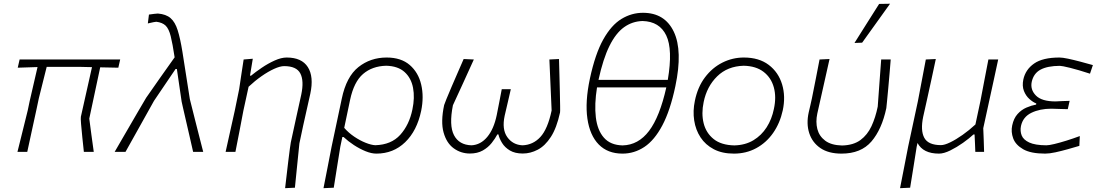

<svg xmlns="http://www.w3.org/2000/svg" viewBox="-20 -813 5892 1028"><path d="M73.5 0Q87.5 -55 100.2 -107.5Q113 -160 128.5 -222L138.5 -270Q150.5 -323 161 -367.5Q171.5 -412 181 -454L75 -450.5L85 -494.5H623.5L613.5 -450.5Q589.5 -451 565.2 -451.5Q541 -452 516.5 -452.5L458 -178Q463 -138 469.2 -92.8Q475.5 -47.5 482 0H429Q425 -36.5 420.8 -77.5Q416.5 -118.5 414 -149.5Q411.5 -180.5 413 -188Q426 -247 435.8 -289.8Q445.5 -332.5 454 -370.8Q462.5 -409 472.5 -453.5Q438 -454 407.5 -455H230Q219 -412 209 -371.2Q199 -330.5 188 -287L174 -221Q161 -160 149.2 -107.2Q137.5 -54.5 126 0Z M594 0Q610 -28 631.5 -64.8Q653 -101.5 675.2 -140Q697.5 -178.5 717 -212Q736.5 -245.5 749 -266.5Q761.5 -287.5 762.5 -289.5Q799 -342.5 837 -396Q875 -449.5 915 -506Q904 -579.5 894 -619.2Q884 -659 866.8 -675.8Q849.5 -692.5 817 -696.5Q809.5 -696.5 771.5 -687.5L777.5 -735Q792.5 -737 805.8 -738.8Q819 -740.5 825.5 -740.5Q869 -737 893.2 -716Q917.5 -695 931.2 -651.5Q945 -608 956.5 -537L996.5 -282Q1013 -216 1025 -168.5Q1037 -121 1047.2 -81.2Q1057.5 -41.5 1068 0H1014Q1006.5 -33.5 996.2 -78Q986 -122.5 976.2 -164.8Q966.5 -207 959.8 -236.2Q953 -265.5 952.5 -269L927 -443.5H920L804.5 -273Q765 -202.5 727.2 -134.5Q689.5 -66.5 652 0Z M1506.5 194.5Q1509.5 169.5 1514 130.8Q1518.5 92 1523.2 52.5Q1528 13 1531.8 -15.8Q1535.5 -44.5 1537 -50.5Q1551 -117.5 1565.5 -181.8Q1580 -246 1593 -306.5Q1608.5 -380.5 1588 -419.8Q1567.5 -459 1501.5 -459Q1480 -459 1448 -444.5Q1416 -430 1380.2 -405Q1344.5 -380 1311 -348.5L1283 -220Q1271.5 -159.5 1261.5 -107.2Q1251.5 -55 1240.5 0H1188Q1200.5 -56.5 1212 -108.2Q1223.5 -160 1237 -220.5L1260.5 -335.5Q1266 -373.5 1272.2 -414Q1278.5 -454.5 1284.5 -494.5L1333.5 -498.5L1318.5 -408H1324.5Q1348 -427.5 1381.5 -450.2Q1415 -473 1450.5 -489Q1486 -505 1515 -505Q1595.5 -505 1628.2 -453.8Q1661 -402.5 1641.5 -311.5Q1630 -259 1620 -215.5Q1610 -172 1603 -139.5L1583 -45Q1577 14.5 1571 73Q1565 131.5 1559 192Z M1712 194.5Q1723 138.5 1733.5 85.2Q1744 32 1755.5 -28L1810 -285Q1834.5 -402.5 1899 -453.8Q1963.5 -505 2050 -505Q2127.5 -505 2173.8 -465Q2220 -425 2235.2 -360Q2250.5 -295 2235 -219.5Q2212.5 -112.5 2149.2 -51.5Q2086 9.5 1995 9.5Q1969 9.5 1937.5 -3.2Q1906 -16 1875 -36.2Q1844 -56.5 1819.5 -79.5H1813L1802 -27Q1792.5 31.5 1784.2 83.8Q1776 136 1767 192ZM1989.5 -35.5Q2075 -38 2123 -91.2Q2171 -144.5 2188 -226.5Q2201.5 -290 2191.5 -342.8Q2181.5 -395.5 2146 -427.5Q2110.5 -459.5 2047.5 -461Q1973 -459 1924 -417Q1875 -375 1854.5 -278.5L1823 -128.5Q1846 -102 1876.8 -81.2Q1907.5 -60.5 1937.8 -48.5Q1968 -36.5 1989.5 -35.5Z M2496 9Q2448 9 2409.5 -18.8Q2371 -46.5 2355 -103.8Q2339 -161 2358 -250.5Q2359 -255 2370 -282Q2381 -309 2397.5 -347.5Q2414 -386 2431.5 -426Q2449 -466 2462.5 -497L2517 -494.5Q2488.5 -432 2459.5 -368Q2430.5 -304 2405 -249.5Q2383.5 -141.5 2410.8 -89.2Q2438 -37 2504.5 -35Q2553.5 -37.5 2588.8 -79.8Q2624 -122 2639.5 -196.5Q2648 -239 2653.5 -267.8Q2659 -296.5 2666.5 -335.5H2715Q2705.5 -294.5 2698.8 -265.2Q2692 -236 2682 -193Q2666.5 -120.5 2696 -79Q2725.5 -37.5 2777.5 -35Q2834 -37 2873.2 -79.5Q2912.5 -122 2933.5 -221.5Q2931 -278 2927.8 -350.8Q2924.5 -423.5 2921.5 -494.5L2973 -497Q2974 -462 2975.2 -415Q2976.5 -368 2977.5 -322.8Q2978.5 -277.5 2979 -246.2Q2979.5 -215 2978.5 -210.5Q2960.5 -128 2929.5 -80Q2898.5 -32 2859.2 -11.5Q2820 9 2779 9Q2737.5 9 2710.2 -7.2Q2683 -23.5 2668.2 -47.5Q2653.5 -71.5 2648.5 -93.5H2643Q2631.5 -71.5 2612.5 -47.5Q2593.5 -23.5 2564.8 -7.2Q2536 9 2496 9Z M3313 9.5Q3234 9.5 3186 -39.2Q3138 -88 3125 -178Q3112 -268 3138.5 -392.5Q3167 -525 3210 -601.8Q3253 -678.5 3307.2 -711.5Q3361.5 -744.5 3422.5 -744.5Q3539.5 -744.5 3587.8 -642.8Q3636 -541 3596 -351.5Q3568.5 -221 3526.2 -141.5Q3484 -62 3430 -26.2Q3376 9.5 3313 9.5ZM3420.5 -700.5Q3365.5 -699 3321.2 -667.2Q3277 -635.5 3243 -566.8Q3209 -498 3184.5 -385.5H3555.5Q3583 -548.5 3547.2 -623.2Q3511.5 -698 3420.5 -700.5ZM3313.5 -34.5Q3398 -36.5 3455.2 -112.2Q3512.5 -188 3547.5 -345H3176.5Q3162 -254.5 3170.2 -185Q3178.5 -115.5 3213.5 -75.8Q3248.5 -36 3313.5 -34.5Z M3909.5 9.5Q3846.5 9.5 3801.8 -14Q3757 -37.5 3730.8 -77.5Q3704.5 -117.5 3696.8 -168.2Q3689 -219 3700.5 -273.5Q3715.5 -347 3754.5 -398.8Q3793.5 -450.5 3847.8 -477.8Q3902 -505 3962.5 -505Q4044 -505 4096 -465.5Q4148 -426 4167.5 -361.2Q4187 -296.5 4171 -222Q4156 -153.5 4119.5 -101.2Q4083 -49 4029.2 -19.8Q3975.5 9.5 3909.5 9.5ZM3912 -34.5Q3970.5 -36 4013.8 -62Q4057 -88 4084.8 -131.5Q4112.5 -175 4123.5 -229.5Q4137.5 -293.5 4123.2 -345.2Q4109 -397 4068.5 -428.2Q4028 -459.5 3962 -461Q3875 -458.5 3819.8 -404.2Q3764.5 -350 3747.5 -266.5Q3734.5 -205 3747.5 -153Q3760.5 -101 3801 -68.5Q3841.5 -36 3912 -34.5Z M4485.5 9.5Q4416 9.5 4372.5 -20.2Q4329 -50 4312.8 -100.2Q4296.5 -150.5 4310 -211.5Q4314.5 -232.5 4319 -250.2Q4323.5 -268 4327 -286Q4338.5 -343 4348.2 -392.5Q4358 -442 4368 -494.5L4421.5 -497Q4401.5 -407.5 4384.5 -332Q4367.5 -256.5 4356 -205Q4346.5 -160.5 4356.2 -122.2Q4366 -84 4398.2 -59.8Q4430.5 -35.5 4488.5 -34Q4549.5 -35.5 4587 -63.2Q4624.5 -91 4646 -137.2Q4667.5 -183.5 4679.5 -242Q4684 -304 4689 -372.5Q4694 -441 4698 -494.5H4749Q4747 -465.5 4743.2 -423.5Q4739.5 -381.5 4735.8 -339.5Q4732 -297.5 4729 -267.8Q4726 -238 4725.5 -234Q4701.5 -120.5 4645.8 -55.5Q4590 9.5 4485.5 9.5ZM4555 -583Q4588.5 -636.5 4621.5 -688.5Q4654.5 -740.5 4687 -792L4745.5 -793Q4709 -742 4671 -689Q4633 -636 4596 -584.5Z M4799 194.5Q4810 139 4820.2 86.2Q4830.5 33.5 4842.5 -28.5L4894.5 -271Q4906.5 -333 4916.5 -386.5Q4926.5 -440 4937 -494.5L4990.5 -497Q4978.5 -441.5 4967 -387.5Q4955.5 -333.5 4942 -273.5L4923 -188.5Q4907.5 -114.5 4928.8 -75.2Q4950 -36 5018 -36Q5037 -36 5067.5 -50.8Q5098 -65.5 5133.5 -90.5Q5169 -115.5 5202.5 -146.5L5229.5 -273Q5241 -333.5 5251.2 -386.5Q5261.5 -439.5 5272 -494.5H5324.5Q5312.5 -438.5 5301 -385.5Q5289.5 -332.5 5276 -271L5244.5 -126.5Q5246 -93.5 5247 -64.8Q5248 -36 5249 0H5202Q5201.5 -23 5200.2 -46.2Q5199 -69.5 5198 -93H5192Q5169.5 -72 5136 -48.2Q5102.5 -24.5 5068 -7.5Q5033.5 9.5 5007.5 9.5Q4922.5 9.5 4892.5 -47.5L4888 -27Q4879 31 4870.5 83.5Q4862 136 4853 192Z M5576 9.5Q5499 9.5 5458.2 -14Q5417.5 -37.5 5404.8 -72.2Q5392 -107 5399.5 -141.5Q5407.5 -179.5 5428.2 -202.5Q5449 -225.5 5475.8 -237Q5502.5 -248.5 5527.5 -253L5528.5 -259Q5510.5 -266 5491.5 -283Q5472.5 -300 5462.2 -326.2Q5452 -352.5 5459 -387Q5470.5 -440.5 5516.8 -472.8Q5563 -505 5652.5 -505Q5668.5 -505 5698.2 -498.8Q5728 -492.5 5763.2 -483.2Q5798.5 -474 5831.5 -464.5L5816 -418.5Q5753 -439 5709.5 -449.8Q5666 -460.5 5654.5 -460.5Q5588 -460 5551 -440Q5514 -420 5504 -374.5Q5495.5 -333 5526.5 -301.5Q5557.5 -270 5631 -270Q5649 -271 5668.8 -271.8Q5688.5 -272.5 5707 -273L5697 -228.5Q5676.5 -229 5657.8 -229.5Q5639 -230 5609 -231Q5547.5 -231 5502.2 -209Q5457 -187 5446.5 -138.5Q5441 -111.5 5450.2 -88Q5459.5 -64.5 5490.8 -50Q5522 -35.5 5582 -35Q5596.5 -35 5625.5 -42Q5654.5 -49 5690.5 -60.2Q5726.5 -71.5 5761.5 -84.5L5759 -32Q5730.5 -23.5 5696.8 -14Q5663 -4.5 5631 2.5Q5599 9.5 5576 9.5Z"/></svg>

Font: Commissioner Loud ExtraLight
Style: Italic
Weight: 200
Italic angle: -12°
Designer: Kostas Bartsokas
Foundry: Kostas Bartsokas
Version: Version 1.000; ttfautohint (v1.8.3)